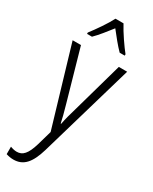

<svg xmlns="http://www.w3.org/2000/svg" viewBox="-253 -820 888 1116"><g transform="rotate(30 190.5 -262.0)"><path d="M217 -765H163C141 -721 95 -655 64 -615V-606H97C126 -634 161 -679 190 -716C220 -678 253 -636 283 -606H317V-615C290 -648 241 -719 217 -765ZM10 -532 166 -6 138 92C116 166 91 192 52 192C37 192 22 188 9 183V233C25 238 40 241 58 241C124 241 163 198 192 100L376 -532H320L224 -191C212 -151 202 -114 195 -78H192C186 -108 178 -138 163 -191L66 -532Z"/></g></svg>

Font: Noto Sans Kannada Condensed Light
Style: Regular
Weight: 300
Width: 3
Designer: Jelle Bosma - Monotype Design Team
Foundry: Monotype Imaging Inc.
Version: Version 2.005